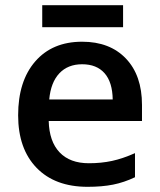

<svg xmlns="http://www.w3.org/2000/svg" viewBox="-20 -711 616 741"><path d="M455 -606V-691H143V-606ZM501 -27V-120Q454 -99 412.5 -90Q371 -81 323 -81Q250 -81 210 -123Q170 -165 168 -244H528V-306Q528 -420 466 -485Q404 -550 297 -550Q182 -550 116 -474Q50 -398 50 -266Q50 -137 121 -63.5Q192 10 318 10Q374 10 416.5 1.5Q459 -7 501 -27ZM415 -327H170Q176 -393 209 -428Q242 -463 297 -463Q353 -463 383.5 -428.5Q414 -394 415 -327Z"/></svg>

Font: OpenSansMMV
Style: Semibold
Weight: 600
Designer: Steve Matteson
Foundry: Ascender Corporation
Version: Version 6.000